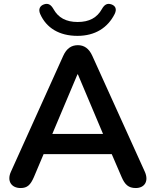

<svg xmlns="http://www.w3.org/2000/svg" viewBox="-20 -941 784 969"><path d="M371 -760C460 -760 524 -801 559 -871C571 -896 562 -912 542 -919C521 -926 507 -918 494 -895C470 -852 431 -830 372 -830C313 -830 274 -852 250 -895C237 -918 223 -926 202 -919C182 -912 172 -895 183 -870C214 -800 279 -760 371 -760ZM84 8C118 8 134 -8 151 -47L200 -163H544L594 -47C610 -10 628 8 665 8C710 8 732 -27 711 -74L446 -659C429 -697 404 -713 373 -713C341 -713 316 -697 299 -659L35 -74C14 -28 37 8 84 8ZM373 -566 500 -265H244L371 -566Z"/></svg>

Font: Nunito
Style: Bold
Weight: 700
Designer: Vernon Adams
Foundry: Vernon Adams
Version: Version 3.602